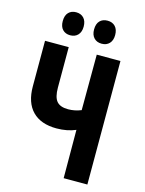

<svg xmlns="http://www.w3.org/2000/svg" viewBox="-133 -992 811 1072"><g transform="rotate(15 272.0 -456.5)"><path d="M343 0 342 -279Q319 -269 291 -263.5Q263 -258 232 -258Q141 -258 92.5 -307.5Q44 -357 44 -451V-714H181V-481Q181 -425 201 -401.5Q221 -378 267 -378Q305 -378 342 -393L343 -714H480V0ZM111 -846Q111 -879 127.5 -896Q144 -913 171 -913Q199 -913 215.5 -895.5Q232 -878 232 -846Q232 -815 215.5 -797.5Q199 -780 171 -780Q144 -780 127.5 -797Q111 -814 111 -846ZM292 -846Q292 -879 308.5 -896Q325 -913 353 -913Q381 -913 397.5 -895.5Q414 -878 414 -846Q414 -815 397.5 -797.5Q381 -780 353 -780Q325 -780 308.5 -797.5Q292 -815 292 -846Z"/></g></svg>

Font: Noto Sans ExtraCondensed
Style: Bold
Weight: 700
Width: 2
Designer: Monotype Design Team
Foundry: Monotype Imaging Inc.
Version: Version 2.013; ttfautohint (v1.8.4.7-5d5b)